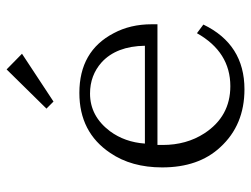

<svg xmlns="http://www.w3.org/2000/svg" viewBox="-112 -664 781 598"><g transform="rotate(-90 279.0 -364.5)"><path d="M127 -265.1V-249Q127 -174.8 163.1 -119.1Q215.8 -38.1 310.1 -38.1Q416.5 -38.1 475.1 -142.1L502 -122.1Q440.4 5.9 300.3 5.9Q189 5.9 120.1 -69.3Q57.1 -136.7 57.1 -250.5Q57.1 -346.2 102.1 -412.1Q166.5 -508.3 289.1 -508.3Q419.4 -508.3 475.1 -401.4Q502.9 -349.6 502.9 -283.2V-265.1ZM436 -304.2Q434.6 -393.1 384.3 -439Q343.8 -475.1 287.1 -475.1Q216.8 -475.1 169.9 -413.1Q135.7 -366.7 131.3 -304.2ZM362.3 -734.9 411.1 -687 262.2 -588.9 240.2 -610.8Z"/></g></svg>

Font: I.Ming
Style: Regular
Weight: 400
Designer: Ichiten Fonts Project
Version: Version 5.10 Mar 24, 2018